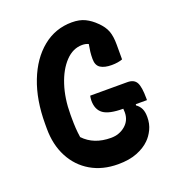

<svg xmlns="http://www.w3.org/2000/svg" viewBox="-134 -826 868 952"><g transform="rotate(-20 300.0 -350.0)"><path d="M313 -347H509Q544 -347 557 -323.5Q570 -300 570 -239V-230H511L510 -224Q527 -212 535 -195Q543 -178 543 -151Q543 -115 529 -86Q515 -57 495 -38Q470 -13 428.5 3.5Q387 20 328 20Q246 20 184.5 -16Q123 -52 89 -117Q55 -182 55 -267V-292Q55 -418 92.5 -514.5Q130 -611 197 -665.5Q264 -720 351 -720Q392 -720 420.5 -706Q449 -692 474 -667Q502 -640 512.5 -612Q523 -584 523 -540V-462Q513 -458 498 -455.5Q483 -453 466 -453Q428 -453 407 -466.5Q386 -480 386 -514Q386 -534 388 -551.5Q390 -569 394 -590Q380 -597 361 -597Q312 -597 273 -556Q234 -515 211.5 -446Q189 -377 189 -293V-275Q189 -246 190.5 -221.5Q192 -197 196 -171Q249 -115 339 -115Q383 -115 414.5 -141.5Q446 -168 446 -211Q446 -222 445 -230Q371 -230 340.5 -252Q310 -274 310 -322Q310 -328 311 -335.5Q312 -343 313 -347Z"/></g></svg>

Font: Recursive Mn Csl St
Style: Bold
Weight: 700
Monospace: yes
Version: Version 1.079;hotconv 1.0.112;makeotfexe 2.5.65598; ttfautoh